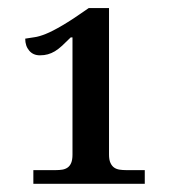

<svg xmlns="http://www.w3.org/2000/svg" viewBox="-20 -739 440 472"><path d="M153.8 -647Q142.1 -635.3 132.8 -626.7Q123.5 -618.2 115 -613Q106.4 -607.9 97.7 -605.5Q88.9 -603 78.1 -603Q61.5 -603 51.8 -614.5Q42 -626 42 -644Q53.7 -646 64.7 -647.5Q75.7 -648.9 92.3 -655.5Q108.9 -662.1 133.8 -676.8Q158.7 -691.4 198.2 -719.2H248V-358.9Q248 -346.2 251.5 -338.6Q254.9 -331.1 260.5 -327.1Q266.1 -323.2 273.7 -322Q281.2 -320.8 290 -320.8H335.9V-287.1H62V-320.8H117.2Q126 -320.8 133.3 -322Q140.6 -323.2 146.2 -327.1Q151.9 -331.1 155 -338.6Q158.2 -346.2 158.2 -358.9V-647Z"/></svg>

Font: Gandom FD
Style: FD
Weight: 400
Foundry: DejaVu fonts team - Redesigned by Saber Rastikerdar - Based on Samim Font
Version: Version 0.6